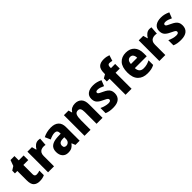

<svg xmlns="http://www.w3.org/2000/svg" viewBox="321 -2184 3613 3613"><g transform="rotate(-45 2127.0 -377.5)"><path d="M295 -121Q317 -121 337.5 -125.5Q358 -130 380 -138V-18Q354 -5 321 2.5Q288 10 246 10Q170 10 126.5 -31Q83 -72 83 -174V-426H19V-498L96 -547L138 -663H243V-549H373V-426H243V-178Q243 -121 295 -121Z M769 -559Q794 -559 817 -554L805 -397Q787 -403 757 -403Q723 -403 695 -391Q667 -379 650 -351Q633 -323 633 -277V0H474V-549H594L618 -460H626Q646 -499 683.5 -529Q721 -559 769 -559Z M1107 -560Q1206 -560 1260.5 -510.5Q1315 -461 1315 -363V0H1203L1173 -73H1170Q1138 -30 1102 -10Q1066 10 1004 10Q933 10 891.5 -37Q850 -84 850 -166Q850 -253 906 -295.5Q962 -338 1070 -343L1156 -346V-364Q1156 -440 1086 -440Q1054 -440 1019 -429.5Q984 -419 946 -401L898 -511Q942 -534 994.5 -547Q1047 -560 1107 -560ZM1111 -249Q1057 -247 1034.5 -226Q1012 -205 1012 -169Q1012 -137 1027.5 -123Q1043 -109 1069 -109Q1106 -109 1131 -134.5Q1156 -160 1156 -204V-251Z M1748 -559Q1828 -559 1876 -510Q1924 -461 1924 -359V0H1765V-313Q1765 -370 1749.5 -399Q1734 -428 1696 -428Q1643 -428 1624 -385Q1605 -342 1605 -253V0H1445V-549H1568L1588 -479H1596Q1619 -520 1658.5 -539.5Q1698 -559 1748 -559Z M2416 -165Q2416 -81 2362 -35.5Q2308 10 2200 10Q2149 10 2108.5 3Q2068 -4 2027 -21V-158Q2068 -138 2114 -125.5Q2160 -113 2196 -113Q2260 -113 2260 -152Q2260 -164 2253 -174Q2246 -184 2224 -197Q2202 -210 2156 -231Q2090 -261 2058 -298.5Q2026 -336 2026 -402Q2026 -479 2081 -519Q2136 -559 2230 -559Q2278 -559 2321.5 -548Q2365 -537 2411 -515L2366 -401Q2331 -418 2297.5 -429.5Q2264 -441 2233 -441Q2182 -441 2182 -410Q2182 -398 2189 -389Q2196 -380 2217 -368.5Q2238 -357 2281 -337Q2323 -318 2353 -296Q2383 -274 2399.5 -243Q2416 -212 2416 -165Z M2809 -426H2697V0H2537V-426H2465V-506L2538 -548V-574Q2538 -680 2583 -722.5Q2628 -765 2715 -765Q2755 -765 2787 -758.5Q2819 -752 2849 -741L2812 -627Q2797 -631 2780 -634.5Q2763 -638 2743 -638Q2697 -638 2697 -576V-549H2809Z M3099 -559Q3207 -559 3269 -494.5Q3331 -430 3331 -309V-231H3015Q3017 -173 3046.5 -141.5Q3076 -110 3133 -110Q3179 -110 3218.5 -120.5Q3258 -131 3301 -153V-30Q3263 -9 3219.5 0.5Q3176 10 3118 10Q2996 10 2926 -60.5Q2856 -131 2856 -271Q2856 -415 2921 -487Q2986 -559 3099 -559ZM3102 -444Q3067 -444 3044 -419Q3021 -394 3018 -338H3184Q3184 -386 3163 -415Q3142 -444 3102 -444Z M3731 -559Q3756 -559 3779 -554L3767 -397Q3749 -403 3719 -403Q3685 -403 3657 -391Q3629 -379 3612 -351Q3595 -323 3595 -277V0H3436V-549H3556L3580 -460H3588Q3608 -499 3645.5 -529Q3683 -559 3731 -559Z M4221 -165Q4221 -81 4167 -35.5Q4113 10 4005 10Q3954 10 3913.5 3Q3873 -4 3832 -21V-158Q3873 -138 3919 -125.5Q3965 -113 4001 -113Q4065 -113 4065 -152Q4065 -164 4058 -174Q4051 -184 4029 -197Q4007 -210 3961 -231Q3895 -261 3863 -298.5Q3831 -336 3831 -402Q3831 -479 3886 -519Q3941 -559 4035 -559Q4083 -559 4126.5 -548Q4170 -537 4216 -515L4171 -401Q4136 -418 4102.5 -429.5Q4069 -441 4038 -441Q3987 -441 3987 -410Q3987 -398 3994 -389Q4001 -380 4022 -368.5Q4043 -357 4086 -337Q4128 -318 4158 -296Q4188 -274 4204.5 -243Q4221 -212 4221 -165Z"/></g></svg>

Font: Noto Sans Telugu SemiCondensed ExtraBold
Style: Regular
Weight: 800
Width: 4
Designer: Jelle Bosma - Monotype Design Team
Foundry: Monotype Imaging Inc.
Version: Version 2.005; ttfautohint (v1.8.4.7-5d5b)